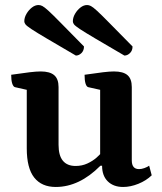

<svg xmlns="http://www.w3.org/2000/svg" viewBox="-20 -732 646 764"><path d="M201.9 12Q145.8 12 116.1 -25.5Q86.5 -63 86.5 -141.7V-385.5L104.6 -370.5L39.9 -385.1Q32.9 -386.6 28.7 -399.4Q24.5 -412.1 24.5 -434.5Q71 -441.4 98 -444.5Q124.9 -447.7 141.9 -447.7Q178.3 -447.7 195.6 -432.9Q213 -418.1 213 -385.6V-155.9Q213 -113.2 230.2 -92.4Q247.4 -71.6 280.9 -71.6Q306.1 -71.6 327.3 -81.3Q348.6 -91 364.8 -105.3Q381.1 -119.7 390.9 -133.3L378.5 -108.2V-385.5L396.6 -370.5L331.4 -385.1Q324.4 -386.6 320.4 -399.4Q316.5 -412.1 316.5 -434.5Q363.1 -441.4 390 -444.5Q416.9 -447.7 433.3 -447.7Q470.3 -447.7 487.4 -432.9Q504.4 -418.1 504.4 -385.6V-94.1Q504.4 -76.2 511.7 -67.6Q519 -59.1 533.3 -59.1Q543 -59.1 554.1 -63Q565.3 -66.9 573.5 -72.7L583.7 -34.4Q561.8 -13.2 530.5 -0.6Q499.2 12 469.9 12Q431.7 12 408.9 -10.3Q386.2 -32.6 386.2 -72.4H379.4Q295.6 12 201.9 12ZM281.9 -510.9Q207.6 -554.3 165.9 -578.9Q124.1 -603.5 105.1 -616.2Q86 -628.9 81.4 -635Q76.7 -641.2 76.7 -647.1Q76.7 -662.1 85.4 -677.1Q94.1 -692.1 106.9 -702Q119.7 -712 133.4 -712Q140.7 -712 148.6 -708Q156.4 -704.1 173 -689Q189.6 -673.9 222.6 -640.2Q255.6 -606.5 314.2 -547.1Q314.2 -530.7 304.1 -520.8Q293.9 -510.9 281.9 -510.9ZM475 -510.9Q400.8 -554.3 359 -578.9Q317.3 -603.5 298.2 -616.2Q279.2 -628.9 274.5 -635Q269.9 -641.2 269.9 -647.1Q269.9 -662.1 278.6 -677.1Q287.3 -692.1 300.1 -702Q312.9 -712 326.5 -712Q333.9 -712 341.7 -708Q349.6 -704.1 366.1 -689Q382.7 -673.9 415.7 -640.2Q448.8 -606.5 507.4 -547.1Q507.4 -530.7 497.2 -520.8Q487.1 -510.9 475 -510.9Z"/></svg>

Font: Pitagon Serif
Style: Regular
Weight: 400
Designer: Travis Tran
Foundry: Pitagon
Version: Version 1.000;gftools[0.9.26]